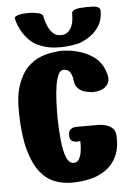

<svg xmlns="http://www.w3.org/2000/svg" viewBox="-54 -805 574 845"><g transform="rotate(-5 233.0 -382.0)"><path d="M168 -740Q168 -740 171 -726.5Q174 -713 181.5 -695.5Q189 -678 202.5 -664.5Q216 -651 237 -651Q237 -651 246 -651.5Q255 -652 266 -659Q277 -666 286 -685Q295 -704 295 -740Q295 -752 306.5 -757Q318 -762 332.5 -763Q347 -764 358 -764Q369 -764 384 -764Q399 -764 410.5 -759Q422 -754 421 -740Q420 -702 404 -676.5Q388 -651 367.5 -636.5Q347 -622 331.5 -615.5Q316 -609 316 -609Q316 -609 301 -605.5Q286 -602 261 -599.5Q236 -597 205.5 -599Q175 -601 144 -613Q114 -624 94 -645Q74 -666 62.5 -687.5Q51 -709 46.5 -724.5Q42 -740 42 -740Q41 -749 52.5 -753.5Q64 -758 79 -759.5Q94 -761 105 -761Q121 -761 143.5 -756.5Q166 -752 168 -740ZM355 -389Q316 -392 299.5 -405Q283 -418 280 -429.5Q277 -441 277 -441Q277 -441 275 -455Q273 -469 265 -483Q257 -497 237 -498Q222 -499 213 -480.5Q204 -462 199 -431Q194 -400 192.5 -362.5Q191 -325 191 -287Q192 -237 196.5 -190.5Q201 -144 212.5 -115Q224 -86 245 -86Q261 -86 269 -100.5Q277 -115 279.5 -133Q282 -151 282 -165Q282 -179 282 -179Q282 -179 270.5 -178Q259 -177 247 -182.5Q235 -188 235 -207Q235 -227 243.5 -234Q252 -241 260.5 -242Q269 -243 269 -243H356Q356 -243 369 -243Q382 -243 399 -238.5Q416 -234 429 -222.5Q442 -211 443 -188Q445 -132 427 -95.5Q409 -59 377.5 -38Q346 -17 307.5 -8.5Q269 0 229 0Q189 0 153 -14Q117 -28 89 -63.5Q61 -99 43.5 -162Q26 -225 24 -322Q22 -400 39 -449Q56 -498 83 -525Q110 -552 139.5 -563.5Q169 -575 193 -578Q217 -581 227 -582Q239 -583 266 -580Q293 -577 324 -566.5Q355 -556 381.5 -535Q408 -514 421 -479Q434 -444 426 -425.5Q418 -407 401 -399Q384 -391 369.5 -390Q355 -389 355 -389Z"/></g></svg>

Font: Nerko One
Style: Regular
Weight: 400
Designer: Nermin Kahrimanovic
Foundry: Nermin Kahrimanovic
Version: Version 1.101